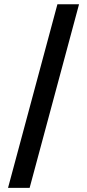

<svg xmlns="http://www.w3.org/2000/svg" viewBox="-20 -782 414 911"><path d="M355 -761.7 120.6 109.4H18.1L252.4 -761.7Z"/></svg>

Font: Inter
Style: 540
Weight: 540
Designer: Rasmus Andersson
Foundry: rsms
Version: Version 4.001;git-66647c0bb